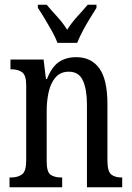

<svg xmlns="http://www.w3.org/2000/svg" viewBox="-20 -786 555 806"><path d="M20 0V-41H27Q54 -41 72 -53.5Q90 -66 90 -113V-427Q90 -471 72.5 -483Q55 -495 29 -495H24V-536H163L173 -454H177Q197 -505 227 -525.5Q257 -546 300 -546Q363 -546 397 -499Q431 -452 431 -349V-113Q431 -66 447 -53.5Q463 -41 489 -41H493V0H345V-347Q345 -411 328 -448Q311 -485 269 -485Q234 -485 213.5 -461.5Q193 -438 184.5 -400.5Q176 -363 176 -321V-108Q176 -63 193 -52Q210 -41 236 -41H241V0ZM221 -606Q213 -629 198 -655.5Q183 -682 167.5 -708Q152 -734 139 -753V-766H176Q197 -741 220.5 -715.5Q244 -690 262 -661Q280 -690 303.5 -715.5Q327 -741 348 -766H385V-753Q373 -734 357 -708Q341 -682 327 -655.5Q313 -629 304 -606Z"/></svg>

Font: Noto Serif Tamil ExtraCondensed
Style: Regular
Weight: 400
Width: 2
Designer: Indian Type Foundry, Tom Grace, and the Monotype Design Team
Foundry: Monotype Imaging Inc.
Version: Version 2.004; ttfautohint (v1.8.4.7-5d5b)